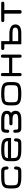

<svg xmlns="http://www.w3.org/2000/svg" viewBox="1876 -2373 504 4296"><g transform="rotate(-90 2128.0 -225.0)"><path d="M444.3 0H306.6Q174.8 0 117.2 -35.6Q59.6 -71.3 59.6 -173.8V-276.4Q59.6 -378.9 117.2 -414.6Q174.8 -450.2 306.6 -450.2H444.3Q507.8 -450.2 529.8 -417.5Q551.8 -384.8 551.8 -335.9Q551.8 -287.1 516.6 -287.1Q502.9 -287.1 492.2 -296.9Q481.4 -306.6 481.4 -332Q481.4 -357.4 472.7 -368.7Q463.9 -379.9 437.5 -379.9H306.6Q197.3 -379.9 163.6 -361.8Q129.9 -343.8 129.9 -273.4V-176.8Q129.9 -106.4 163.6 -88.4Q197.3 -70.3 306.6 -70.3H437.5Q463.9 -70.3 472.7 -81.1Q481.4 -91.8 481.4 -117.2Q481.4 -142.6 492.2 -152.8Q502.9 -163.1 516.6 -163.1Q551.8 -162.1 551.8 -113.3Q551.8 -64.5 529.8 -32.2Q507.8 0 444.3 0Z M1190.4 -276.4V-229.5H739.3V-176.8Q739.3 -106.4 772.9 -88.4Q806.6 -70.3 916 -70.3H1066.4Q1092.8 -70.3 1101.6 -81.1Q1110.4 -91.8 1110.4 -117.2Q1110.4 -142.6 1121.1 -152.8Q1131.8 -163.1 1145.5 -163.1Q1180.7 -162.1 1180.7 -113.3Q1180.7 -64.5 1158.7 -32.2Q1136.7 0 1073.2 0H916Q784.2 0 726.6 -35.6Q668.9 -71.3 668.9 -173.8V-276.4Q668.9 -378.9 726.6 -414.6Q784.2 -450.2 916 -450.2H944.3Q1075.2 -450.2 1132.8 -414.6Q1190.4 -378.9 1190.4 -276.4ZM944.3 -379.9H916Q810.5 -379.9 776.4 -365.2Q742.2 -350.6 739.3 -299.8H1120.1Q1116.2 -351.6 1081.1 -365.7Q1045.9 -379.9 944.3 -379.9Z M1517.6 -197.3Q1472.7 -197.3 1472.7 -230.5Q1472.7 -267.6 1517.6 -267.6H1601.6Q1674.8 -267.6 1701.2 -280.8Q1727.5 -293.9 1727.5 -333Q1727.5 -379.9 1597.7 -379.9H1418.9Q1392.6 -379.9 1383.8 -370.1Q1375 -360.4 1375 -332V-314.5Q1375 -270.5 1339.8 -270.5Q1304.7 -270.5 1304.7 -314.5Q1304.7 -387.7 1327.1 -418.9Q1349.6 -450.2 1412.1 -450.2H1604.5Q1796.9 -450.2 1796.9 -323.2Q1796.9 -255.9 1748 -229.5Q1796.9 -195.3 1796.9 -127Q1796.9 0 1604.5 0H1412.1Q1349.6 0 1327.1 -31.2Q1304.7 -62.5 1304.7 -135.7Q1304.7 -179.7 1339.8 -179.7Q1375 -179.7 1375 -135.7V-118.2Q1375 -89.8 1383.8 -80.1Q1392.6 -70.3 1418.9 -70.3H1597.7Q1726.6 -70.3 1726.6 -117.2Q1726.6 -161.1 1697.3 -179.2Q1668 -197.3 1601.6 -197.3Z M2193.4 0H2165Q2033.2 0 1975.6 -35.6Q1918 -71.3 1918 -173.8V-276.4Q1918 -378.9 1975.6 -414.6Q2033.2 -450.2 2165 -450.2H2193.4Q2324.2 -450.2 2381.8 -414.6Q2439.5 -378.9 2439.5 -276.4V-173.8Q2439.5 -71.3 2381.8 -35.6Q2324.2 0 2193.4 0ZM2165 -70.3H2193.4Q2301.8 -70.3 2335.4 -88.4Q2369.1 -106.4 2369.1 -176.8V-273.4Q2369.1 -343.8 2335.4 -361.8Q2301.8 -379.9 2193.4 -379.9H2165Q2055.7 -379.9 2022 -361.8Q1988.3 -343.8 1988.3 -273.4V-176.8Q1988.3 -106.4 2022 -88.4Q2055.7 -70.3 2165 -70.3Z M2642.6 -34.2Q2642.6 6.8 2607.4 6.8Q2572.3 6.8 2572.3 -34.2V-415Q2572.3 -457 2605.5 -457Q2642.6 -457 2642.6 -415V-273.4H2984.4V-415Q2984.4 -457 3019.5 -457Q3054.7 -457 3054.7 -415V-34.2Q3054.7 6.8 3019.5 6.8Q2984.4 6.8 2984.4 -34.2V-203.1H2642.6Z M3530.3 -70.3Q3618.2 -70.3 3641.6 -94.7Q3659.2 -112.3 3659.2 -129.9Q3659.2 -147.5 3656.2 -155.8Q3653.3 -164.1 3641.6 -175.8Q3620.1 -197.3 3530.3 -197.3H3355.5V-70.3ZM3285.2 0V-379.9H3201.2Q3156.2 -379.9 3156.2 -417Q3156.2 -450.2 3201.2 -450.2H3355.5V-267.6H3530.3Q3598.6 -267.6 3659.2 -241.2Q3690.4 -227.5 3710 -199.7Q3729.5 -171.9 3729.5 -133.8Q3729.5 0 3537.1 0Z M4196.3 -450.2Q4238.3 -450.2 4238.3 -415Q4238.3 -379.9 4196.3 -379.9H4050.8V-31.2Q4050.8 -10.7 4038.1 -2Q4025.4 6.8 4009.8 6.8Q3970.7 6.8 3970.7 -31.2V-379.9H3824.2Q3782.2 -379.9 3782.2 -415Q3782.2 -450.2 3824.2 -450.2Z"/></g></svg>

Font: Jura
Style: DemiBold
Weight: 600
Version: Version 2.5